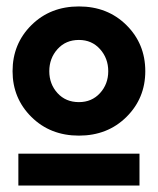

<svg xmlns="http://www.w3.org/2000/svg" viewBox="-20 -733 490 596"><path d="M19 -512Q19 -597 77.5 -655Q136 -713 225 -713Q314 -713 372.5 -655Q431 -597 431 -512Q431 -428 372.5 -370Q314 -312 225 -312Q136 -312 77.5 -370Q19 -428 19 -512ZM225 -416Q265 -416 290.5 -444Q316 -472 316 -512Q316 -552 290.5 -580.5Q265 -609 225 -609Q184 -609 158.5 -580.5Q133 -552 133 -512Q133 -472 158.5 -444Q184 -416 225 -416ZM37 -157V-256H413V-157Z"/></svg>

Font: Cal Sans
Style: Regular
Weight: 400
Designer: Designer Mark Davis DBA MarkFonts
Foundry: Designer Mark Davis DBA MarkFonts
Version: Version 1.000